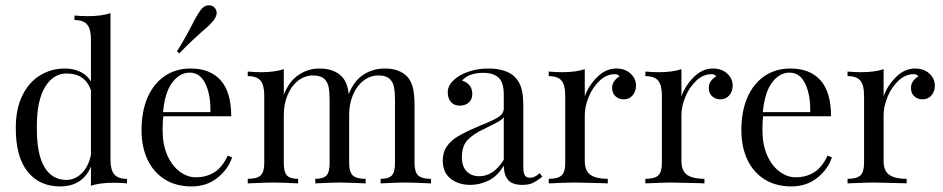

<svg xmlns="http://www.w3.org/2000/svg" viewBox="-20 -681 3503 713"><path d="M451.6 -16.9V0Q426.6 -2.4 401.6 -2.4Q350.8 -2.4 317.7 8.9V-62.9Q303.2 -26.6 274.2 -7.7Q245.2 11.3 203.2 11.3Q125.8 11.3 81.9 -44.4Q37.9 -100 38.7 -207.3Q38.7 -277.4 63.3 -327Q87.9 -376.6 129.4 -401.6Q171 -426.6 221 -426.6Q251.6 -426.6 277 -414.9Q302.4 -403.2 317.7 -379V-535.5Q317.7 -572.6 304 -589.5Q290.3 -606.5 256.5 -606.5V-623.4Q282.3 -621 306.5 -621Q357.3 -621 390.3 -632.3V-87.9Q390.3 -50.8 404 -33.9Q417.7 -16.9 451.6 -16.9ZM317.7 -105.6V-346Q296 -408.1 227.4 -408.1Q177.4 -408.1 146.8 -356.9Q116.1 -305.6 116.9 -207.3Q116.1 -110.5 144.4 -61.7Q172.6 -12.9 226.6 -12.9Q258.1 -12.9 283.1 -37.1Q308.1 -61.3 317.7 -105.6Z M841.9 -96.8Q827.4 -52.4 787.5 -20.6Q747.6 11.3 691.1 11.3Q633.9 11.3 591.9 -14.9Q550 -41.1 527.8 -88.3Q505.6 -135.5 505.6 -197.6Q505.6 -267.7 528.2 -319.4Q550.8 -371 591.9 -398.8Q633.1 -426.6 687.9 -426.6Q760.5 -426.6 799.6 -382.7Q838.7 -338.7 838.7 -249.2H586.3Q583.9 -226.6 583.9 -197.6Q583.9 -144.4 601.2 -104.8Q618.5 -65.3 647.2 -44Q675.8 -22.6 707.3 -22.6Q746 -22.6 775.8 -41.1Q805.6 -59.7 825.8 -103.2ZM585.5 -264.5H761.3Q762.9 -327.4 743.1 -369.4Q723.4 -411.3 684.7 -411.3Q646.8 -411.3 619.4 -374.2Q591.9 -337.1 585.5 -264.5ZM784.7 -633.1Q784.7 -621 773.4 -605.6Q757.3 -585.5 727.4 -561.3Q721.8 -556.5 698 -534.3Q674.2 -512.1 646 -483.1L637.1 -490.3Q666.9 -537.9 692.7 -587.9Q711.3 -625 725 -643.5Q737.9 -661.3 755.6 -661.3Q766.9 -661.3 773.4 -655.6Q784.7 -646 784.7 -633.1Z M1580.6 -16.9V0Q1506.5 -3.2 1483.9 -3.2Q1461.3 -3.2 1393.5 0V-16.9Q1423.4 -16.9 1435.1 -29.4Q1446.8 -41.9 1446.8 -75V-308.1Q1446.8 -338.7 1443.1 -357.7Q1439.5 -376.6 1426.2 -388.7Q1412.9 -400.8 1385.5 -400.8Q1354.8 -400.8 1329.8 -381.5Q1304.8 -362.1 1290.7 -328.6Q1276.6 -295.2 1276.6 -254.8V-75Q1276.6 -41.9 1290.3 -29.4Q1304 -16.9 1337.9 -16.9V0Q1263.7 -3.2 1241.1 -3.2Q1218.5 -3.2 1150.8 0V-16.9Q1180.6 -16.9 1192.3 -29.4Q1204 -41.9 1204 -75V-308.1Q1204 -338.7 1200.4 -357.7Q1196.8 -376.6 1183.5 -388.7Q1170.2 -400.8 1142.7 -400.8Q1112.1 -400.8 1087.1 -381.5Q1062.1 -362.1 1048 -328.2Q1033.9 -294.4 1033.9 -254V-75Q1033.9 -41.9 1045.6 -29.4Q1057.3 -16.9 1087.1 -16.9V0Q1019.4 -3.2 996.8 -3.2Q974.2 -3.2 900 0V-16.9Q933.9 -16.9 947.6 -29.4Q961.3 -41.9 961.3 -75V-327.4Q961.3 -364.5 947.6 -381.5Q933.9 -398.4 900 -398.4V-415.3Q925.8 -412.9 950 -412.9Q1000.8 -412.9 1033.9 -424.2V-329Q1053.2 -379 1088.7 -402.8Q1124.2 -426.6 1166.1 -426.6Q1221 -426.6 1250 -396Q1270.2 -375 1275 -331.5Q1295.2 -382.3 1330.6 -404.4Q1366.1 -426.6 1408.9 -426.6Q1463.7 -426.6 1492.7 -396Q1507.3 -379.8 1513.3 -354.8Q1519.4 -329.8 1519.4 -290.3V-75Q1519.4 -41.9 1533.1 -29.4Q1546.8 -16.9 1580.6 -16.9Z M1891.1 -396Q1909.7 -377.4 1916.5 -352.4Q1923.4 -327.4 1923.4 -283.1V-58.9Q1923.4 -38.7 1929 -29.8Q1934.7 -21 1948.4 -21Q1958.1 -21 1966.5 -25.4Q1975 -29.8 1984.7 -37.9L1993.5 -24.2Q1972.6 -8.1 1957.7 -1.2Q1942.7 5.6 1920.2 5.6Q1881.5 5.6 1866.1 -13.7Q1850.8 -33.1 1850.8 -66.1Q1827.4 -26.6 1794.4 -10.5Q1761.3 5.6 1726.6 5.6Q1683.1 5.6 1653.6 -17.3Q1624.2 -40.3 1624.2 -84.7Q1624.2 -115.3 1639.1 -137.1Q1654 -158.9 1681 -175Q1708.1 -191.1 1754 -210.5L1771 -217.7Q1813.7 -234.7 1832.3 -247.2Q1850.8 -259.7 1850.8 -279V-329Q1850.8 -375.8 1831 -393.1Q1811.3 -410.5 1775.8 -410.5Q1719.4 -410.5 1696 -381.5Q1712.1 -377.4 1723 -364.5Q1733.9 -351.6 1733.9 -332.3Q1733.9 -312.1 1721 -300.4Q1708.1 -288.7 1686.3 -288.7Q1666.1 -288.7 1654.4 -302.4Q1642.7 -316.1 1642.7 -338.7Q1642.7 -370.2 1680.6 -396Q1700 -408.9 1729 -417.7Q1758.1 -426.6 1793.5 -426.6Q1826.6 -426.6 1851.6 -418.5Q1876.6 -410.5 1891.1 -396ZM1773.4 -200Q1737.1 -183.1 1716.1 -160.9Q1695.2 -138.7 1695.2 -97.6Q1695.2 -62.9 1712.9 -44.8Q1730.6 -26.6 1759.7 -26.6Q1812.9 -26.6 1850.8 -87.9V-246Q1844.4 -237.1 1831 -229.4Q1817.7 -221.8 1773.4 -200Z M2341.9 -362.9Q2341.9 -341.9 2329.4 -327Q2316.9 -312.1 2296 -312.1Q2278.2 -312.1 2265.7 -323.4Q2253.2 -334.7 2253.2 -354Q2253.2 -380.6 2280.6 -397.6Q2275 -405.6 2263.7 -405.6Q2232.3 -405.6 2206.5 -381Q2180.6 -356.5 2166.1 -321Q2151.6 -285.5 2151.6 -254V-83.1Q2151.6 -46 2173 -31.5Q2194.4 -16.9 2237.1 -16.9V0L2217.7 -0.8Q2135.5 -3.2 2112.9 -3.2Q2091.9 -3.2 2017.7 0V-16.9Q2051.6 -16.9 2065.3 -29.4Q2079 -41.9 2079 -75V-327.4Q2079 -364.5 2065.3 -381.5Q2051.6 -398.4 2017.7 -398.4V-415.3Q2043.5 -412.9 2067.7 -412.9Q2118.5 -412.9 2151.6 -424.2V-323.4Q2166.1 -363.7 2198 -395.2Q2229.8 -426.6 2268.5 -426.6Q2300.8 -426.6 2321.4 -408.1Q2341.9 -389.5 2341.9 -362.9Z M2700.8 -362.9Q2700.8 -341.9 2688.3 -327Q2675.8 -312.1 2654.8 -312.1Q2637.1 -312.1 2624.6 -323.4Q2612.1 -334.7 2612.1 -354Q2612.1 -380.6 2639.5 -397.6Q2633.9 -405.6 2622.6 -405.6Q2591.1 -405.6 2565.3 -381Q2539.5 -356.5 2525 -321Q2510.5 -285.5 2510.5 -254V-83.1Q2510.5 -46 2531.9 -31.5Q2553.2 -16.9 2596 -16.9V0L2576.6 -0.8Q2494.4 -3.2 2471.8 -3.2Q2450.8 -3.2 2376.6 0V-16.9Q2410.5 -16.9 2424.2 -29.4Q2437.9 -41.9 2437.9 -75V-327.4Q2437.9 -364.5 2424.2 -381.5Q2410.5 -398.4 2376.6 -398.4V-415.3Q2402.4 -412.9 2426.6 -412.9Q2477.4 -412.9 2510.5 -424.2V-323.4Q2525 -363.7 2556.9 -395.2Q2588.7 -426.6 2627.4 -426.6Q2659.7 -426.6 2680.2 -408.1Q2700.8 -389.5 2700.8 -362.9Z M3069.4 -96.8Q3054.8 -52.4 3014.9 -20.6Q2975 11.3 2918.5 11.3Q2861.3 11.3 2819.4 -14.9Q2777.4 -41.1 2755.2 -88.3Q2733.1 -135.5 2733.1 -197.6Q2733.1 -267.7 2755.6 -319.4Q2778.2 -371 2819.4 -398.8Q2860.5 -426.6 2915.3 -426.6Q2987.9 -426.6 3027 -382.7Q3066.1 -338.7 3066.1 -249.2H2813.7Q2811.3 -226.6 2811.3 -197.6Q2811.3 -144.4 2828.6 -104.8Q2846 -65.3 2874.6 -44Q2903.2 -22.6 2934.7 -22.6Q2973.4 -22.6 3003.2 -41.1Q3033.1 -59.7 3053.2 -103.2ZM2812.9 -264.5H2988.7Q2990.3 -327.4 2970.6 -369.4Q2950.8 -411.3 2912.1 -411.3Q2874.2 -411.3 2846.8 -374.2Q2819.4 -337.1 2812.9 -264.5Z M3451.6 -362.9Q3451.6 -341.9 3439.1 -327Q3426.6 -312.1 3405.6 -312.1Q3387.9 -312.1 3375.4 -323.4Q3362.9 -334.7 3362.9 -354Q3362.9 -380.6 3390.3 -397.6Q3384.7 -405.6 3373.4 -405.6Q3341.9 -405.6 3316.1 -381Q3290.3 -356.5 3275.8 -321Q3261.3 -285.5 3261.3 -254V-83.1Q3261.3 -46 3282.7 -31.5Q3304 -16.9 3346.8 -16.9V0L3327.4 -0.8Q3245.2 -3.2 3222.6 -3.2Q3201.6 -3.2 3127.4 0V-16.9Q3161.3 -16.9 3175 -29.4Q3188.7 -41.9 3188.7 -75V-327.4Q3188.7 -364.5 3175 -381.5Q3161.3 -398.4 3127.4 -398.4V-415.3Q3153.2 -412.9 3177.4 -412.9Q3228.2 -412.9 3261.3 -424.2V-323.4Q3275.8 -363.7 3307.7 -395.2Q3339.5 -426.6 3378.2 -426.6Q3410.5 -426.6 3431 -408.1Q3451.6 -389.5 3451.6 -362.9Z"/></svg>

Font: Playfair Display
Style: Regular
Weight: 400
Designer: Claus Eggers Sørensen
Foundry: Claus Eggers Sørensen
Version: Version 1.005; ttfautohint (v1.2) -l 10 -r 42 -G 200 -x 21 -